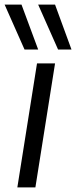

<svg xmlns="http://www.w3.org/2000/svg" viewBox="-54 -810 329 830"><path d="M99 0H21L106 -536H184ZM52 -596 -34 -790H39L111 -596ZM197 -596 111 -790H184L255 -596Z"/></svg>

Font: Georama
Style: Italic
Weight: 400
Italic angle: -9°
Designer: Jean-Baptiste Levee
Foundry: Production Type
Version: Version 1.000